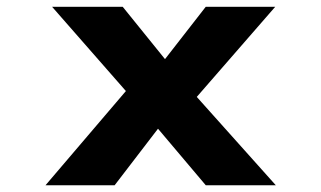

<svg xmlns="http://www.w3.org/2000/svg" viewBox="-20 -551 956 571"><path d="M592 0 416.6 -207.6 384.4 -246 135 -530.7H345L494.7 -345.5L528.8 -303.5L800.3 0ZM115.3 0 372.2 -301.1 479.1 -206.3 320.9 0ZM537.1 -230.5 434.2 -328.3 591.8 -530.7H798.4Z"/></svg>

Font: Lexend Peta
Style: Regular
Weight: 400
Designer: Bonnie Shaver-Troup, Thomas Jockin
Foundry: Lexend
Version: Version 1.007